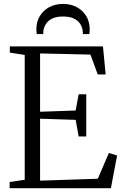

<svg xmlns="http://www.w3.org/2000/svg" viewBox="-20 -986 646 1006"><path d="M109.5 -44V-698L31.5 -710.5V-743H519.5L533.5 -596H492L454 -700L190 -706V-400.5L376.5 -407L392 -492H432V-271H392L376.5 -358L190 -364V-39.5L492.5 -49.5L550.5 -184.5L593.5 -171L561 0H30.5V-32.5ZM310.5 -965.5Q350.5 -965.5 382 -948.8Q413.5 -932 431.8 -902Q450 -872 450 -832.5Q450 -826.5 449.5 -820.5Q449 -814.5 448 -807.5H414Q414 -811.5 414 -816.2Q414 -821 413 -826Q410.5 -845 399.5 -861.8Q388.5 -878.5 366.8 -889Q345 -899.5 310.5 -899.5Q275.5 -899.5 254 -889Q232.5 -878.5 221.5 -861.8Q210.5 -845 207.5 -826Q207 -821 206.8 -816.2Q206.5 -811.5 206.5 -807.5H172.5Q171.5 -814.5 171 -820.5Q170.5 -826.5 170.5 -832.5Q170.5 -872 188.8 -902Q207 -932 238.5 -948.8Q270 -965.5 310.5 -965.5Z"/></svg>

Font: Merriweather 72pt Light
Style: Regular
Weight: 300
Version: Version 2.100